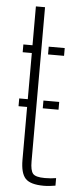

<svg xmlns="http://www.w3.org/2000/svg" viewBox="-55 -801 350 837"><g transform="rotate(5 120.0 -382.0)"><path d="M136 -330V-364H205V-330ZM30 -330V-364H93V-330ZM27.5 -566V-600H67.5V-770H107.5V-95Q107.5 -56 119 -42Q130.5 -28 171.5 -28Q187.5 -28 197.2 -29Q207 -30 220.5 -32V1Q208.5 3 195.8 4.5Q183 6 169.5 6Q111 6 89.2 -17.2Q67.5 -40.5 67.5 -99V-566ZM138.5 -566V-600H208.5V-566Z"/></g></svg>

Font: Big Shoulders Stencil Text Thin
Style: Regular
Weight: 100
Designer: Patric King
Foundry: XO Type Co
Version: Version 2.001